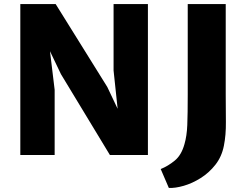

<svg xmlns="http://www.w3.org/2000/svg" viewBox="-20 -763 1219 945"><path d="M80 0V-743H254L508 -335L559 -227.5L539 -416V-743H708V0H521L280 -398L226 -511L249 -321V0ZM811 162 771 69Q807 54.5 840 27.5Q873 0.5 888 -54Q899.5 -93 901.8 -147.5Q904 -202 904 -297V-743H1091V-299Q1091 -226.5 1091.8 -162.5Q1092.5 -98.5 1082 -46Q1071.5 8 1040.2 47.8Q1009 87.5 967.5 113.5Q926 139.5 884.2 151.5Q842.5 163.5 811 162Z"/></svg>

Font: Merriweather Sans ExtraBold
Style: Regular
Weight: 800
Designer: Eben Sorkin
Foundry: Eben Sorkin
Version: Version 2.001; ttfautohint (v1.8.3)